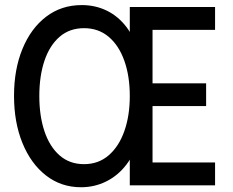

<svg xmlns="http://www.w3.org/2000/svg" viewBox="-20 -748 939 775"><path d="M307.1 7.8Q226.6 7.8 165.5 -39.8Q104.5 -87.4 70.6 -170.7Q36.6 -253.9 36.6 -361.3Q36.6 -467.8 70.6 -550.5Q104.5 -633.3 166 -680.4Q227.5 -727.5 310.1 -727.5Q364.7 -727.5 410.9 -705.1Q457 -682.6 490.2 -639.2Q523.4 -595.7 539.1 -533.2H503.9V-719.7H848.1V-627.4H595.7V-411.6H812V-319.8H595.7V-92.3H848.1V0H503.9V-189.5H539.1Q523.9 -127.4 490 -83.3Q456.1 -39.1 408.7 -15.6Q361.3 7.8 307.1 7.8ZM319.3 -85.4Q377.4 -85.4 418.7 -121.1Q460 -156.7 481.9 -218.8Q503.9 -280.8 503.9 -360.4Q503.9 -440.9 481.9 -502.7Q460 -564.5 418.7 -599.4Q377.4 -634.3 319.3 -634.3Q260.7 -634.3 220.5 -599.4Q180.2 -564.5 159.4 -502.7Q138.7 -440.9 138.7 -360.4Q138.7 -280.3 159.4 -218.3Q180.2 -156.2 220.5 -120.8Q260.7 -85.4 319.3 -85.4Z"/></svg>

Font: Reddit Sans Condensed Medium
Style: Regular
Weight: 500
Designer: Stephen Hutchings
Foundry: Reddit
Version: Version 1.014